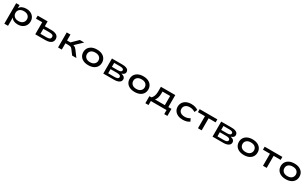

<svg xmlns="http://www.w3.org/2000/svg" viewBox="451 -2917 8809 5506"><g transform="rotate(30 4855.5 -164.0)"><path d="M112 180V-499H224V-398H225Q253 -452 311.5 -480Q370 -508 449 -508Q537 -508 601 -474.5Q665 -441 699.5 -383Q734 -325 734 -249Q734 -175 699.5 -117Q665 -59 602 -25Q539 9 450 9Q372 9 316 -18.5Q260 -46 235 -95H234V180ZM422 -86Q512 -86 562 -133Q612 -180 612 -250Q612 -321 562.5 -366.5Q513 -412 423 -412Q332 -412 282.5 -366.5Q233 -321 233 -250Q233 -180 282.5 -133Q332 -86 422 -86Z M1032 0V-399H825V-498H1154V-337H1365Q1487 -337 1549 -294.5Q1611 -252 1611 -170Q1611 -115 1583 -77.5Q1555 -40 1500.5 -20Q1446 0 1366 0ZM1154 -86H1354Q1421 -86 1455.5 -105Q1490 -124 1490 -170Q1490 -217 1455.5 -234Q1421 -251 1354 -251H1154Z M1787 0V-498H1910V-302H2021L2221 -498H2366L2107 -250L2095 -281Q2131 -278 2155.5 -270.5Q2180 -263 2201.5 -245.5Q2223 -228 2247 -197L2393 0H2253L2138 -153Q2122 -175 2106.5 -186.5Q2091 -198 2068 -203.5Q2045 -209 2009 -209H1910V0Z M2789 9Q2692 9 2622 -24Q2552 -57 2515.5 -115.5Q2479 -174 2479 -250Q2479 -326 2516 -384Q2553 -442 2622.5 -475Q2692 -508 2789 -508Q2886 -508 2955 -475Q3024 -442 3061 -384Q3098 -326 3098 -250Q3098 -174 3061.5 -115.5Q3025 -57 2955.5 -24Q2886 9 2789 9ZM2788 -91Q2879 -91 2928.5 -136.5Q2978 -182 2978 -250Q2978 -319 2929 -363Q2880 -407 2789 -407Q2697 -407 2648 -363Q2599 -319 2599 -250Q2599 -182 2648 -136.5Q2697 -91 2788 -91Z M3284 0V-498H3629Q3698 -498 3746 -483.5Q3794 -469 3818.5 -440.5Q3843 -412 3843 -369Q3843 -331 3816.5 -303Q3790 -275 3739 -261L3742 -257Q3784 -248 3811.5 -231.5Q3839 -215 3852 -191.5Q3865 -168 3865 -138Q3865 -74 3805 -37Q3745 0 3641 0ZM3402 -77H3613Q3675 -77 3708.5 -93.5Q3742 -110 3742 -145Q3742 -181 3708.5 -197.5Q3675 -214 3614 -214H3402ZM3402 -291H3598Q3658 -291 3689 -308Q3720 -325 3720 -357Q3720 -390 3689 -405.5Q3658 -421 3598 -421H3402Z M4323 9Q4226 9 4156 -24Q4086 -57 4049.5 -115.5Q4013 -174 4013 -250Q4013 -326 4050 -384Q4087 -442 4156.5 -475Q4226 -508 4323 -508Q4420 -508 4489 -475Q4558 -442 4595 -384Q4632 -326 4632 -250Q4632 -174 4595.5 -115.5Q4559 -57 4489.5 -24Q4420 9 4323 9ZM4322 -91Q4413 -91 4462.5 -136.5Q4512 -182 4512 -250Q4512 -319 4463 -363Q4414 -407 4323 -407Q4231 -407 4182 -363Q4133 -319 4133 -250Q4133 -182 4182 -136.5Q4231 -91 4322 -91Z M4754 133V-100H4822Q4853 -132 4870.5 -167.5Q4888 -203 4896.5 -249Q4905 -295 4905 -356V-498H5381V-100H5484V133H5379V0H4859V133ZM4941 -98H5266V-402H5013V-331Q5013 -261 4995.5 -201.5Q4978 -142 4941 -98Z M5913 9Q5821 9 5752 -22.5Q5683 -54 5644.5 -111.5Q5606 -169 5606 -246Q5606 -325 5644.5 -384Q5683 -443 5752.5 -475.5Q5822 -508 5914 -508Q5986 -508 6044 -490Q6102 -472 6140 -442L6098 -352Q6061 -377 6017.5 -391.5Q5974 -406 5925 -406Q5834 -406 5781.5 -363Q5729 -320 5729 -246Q5729 -173 5781.5 -133Q5834 -93 5924 -93Q5974 -93 6017 -107Q6060 -121 6095 -144L6138 -55Q6099 -25 6042.5 -8Q5986 9 5913 9Z M6420 0V-399H6188V-498H6774V-399H6542V0Z M6902 0V-498H7247Q7316 -498 7364 -483.5Q7412 -469 7436.5 -440.5Q7461 -412 7461 -369Q7461 -331 7434.5 -303Q7408 -275 7357 -261L7360 -257Q7402 -248 7429.5 -231.5Q7457 -215 7470 -191.5Q7483 -168 7483 -138Q7483 -74 7423 -37Q7363 0 7259 0ZM7020 -77H7231Q7293 -77 7326.5 -93.5Q7360 -110 7360 -145Q7360 -181 7326.5 -197.5Q7293 -214 7232 -214H7020ZM7020 -291H7216Q7276 -291 7307 -308Q7338 -325 7338 -357Q7338 -390 7307 -405.5Q7276 -421 7216 -421H7020Z M7941 9Q7844 9 7774 -24Q7704 -57 7667.5 -115.5Q7631 -174 7631 -250Q7631 -326 7668 -384Q7705 -442 7774.5 -475Q7844 -508 7941 -508Q8038 -508 8107 -475Q8176 -442 8213 -384Q8250 -326 8250 -250Q8250 -174 8213.5 -115.5Q8177 -57 8107.5 -24Q8038 9 7941 9ZM7940 -91Q8031 -91 8080.5 -136.5Q8130 -182 8130 -250Q8130 -319 8081 -363Q8032 -407 7941 -407Q7849 -407 7800 -363Q7751 -319 7751 -250Q7751 -182 7800 -136.5Q7849 -91 7940 -91Z M8573 0V-399H8341V-498H8927V-399H8695V0Z M9327 9Q9230 9 9160 -24Q9090 -57 9053.5 -115.5Q9017 -174 9017 -250Q9017 -326 9054 -384Q9091 -442 9160.5 -475Q9230 -508 9327 -508Q9424 -508 9493 -475Q9562 -442 9599 -384Q9636 -326 9636 -250Q9636 -174 9599.5 -115.5Q9563 -57 9493.5 -24Q9424 9 9327 9ZM9326 -91Q9417 -91 9466.5 -136.5Q9516 -182 9516 -250Q9516 -319 9467 -363Q9418 -407 9327 -407Q9235 -407 9186 -363Q9137 -319 9137 -250Q9137 -182 9186 -136.5Q9235 -91 9326 -91Z"/></g></svg>

Font: Nunito Sans 7pt Expanded SemiBold
Style: Regular
Weight: 600
Width: 7
Designer: Vernon Adams
Foundry: Vernon Adams
Version: Version 3.101;gftools[0.9.27]